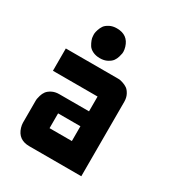

<svg xmlns="http://www.w3.org/2000/svg" viewBox="-142 -656 685 746"><g transform="rotate(30 200.0 -283.5)"><path d="M166.5 -566.9Q216.3 -566.9 230 -521Q233.4 -509.3 233.4 -500Q233.4 -497.1 232.9 -492.7Q232.4 -488.3 229 -476.8Q225.6 -465.3 219.2 -456.5Q212.9 -447.8 199 -440.4Q185.1 -433.1 166.5 -433.1Q147.9 -433.1 134 -439.9Q120.1 -446.8 114 -456.8Q107.9 -466.8 104.2 -476.6Q100.6 -486.3 100.6 -493.2L100.1 -500Q100.1 -502.9 100.3 -507.3Q100.6 -511.7 104.2 -523.2Q107.9 -534.7 114 -543.5Q120.1 -552.2 134 -559.6Q147.9 -566.9 166.5 -566.9ZM33.2 -399.9H266.6Q269.5 -399.9 273.9 -399.7Q278.3 -399.4 289.8 -395.8Q301.3 -392.1 310.1 -386Q318.8 -379.9 326.2 -366Q333.5 -352.1 333.5 -333.5V0H100.1Q50.3 0 36.6 -45.9Q33.2 -57.6 33.2 -66.9V-166.5Q33.2 -169.4 33.7 -173.8Q34.2 -178.2 37.6 -189.7Q41 -201.2 47.4 -210Q53.7 -218.8 67.6 -226.1Q81.5 -233.4 100.1 -233.4H233.4V-299.8H33.2ZM233.4 -166.5H133.3V-100.1H233.4Z"/></g></svg>

Font: Malkor
Style: Bold
Weight: 700
Version: Version 1.3